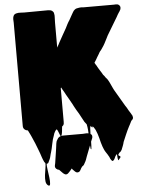

<svg xmlns="http://www.w3.org/2000/svg" viewBox="-66 -752 846 1143"><g transform="rotate(-5 357.5 -180.5)"><path d="M713 -18Q712 -12 706 -6Q704 -4 703 -4Q703 -3 701 -1Q699 4 696 9Q693 14 691 19L685 30Q674 51 663.5 75.5Q653 100 645 119Q644 125 642 130.5Q640 136 638 142L632 157Q630 164 627 168Q624 172 621 176L620 177Q620 177 619.5 177.5Q619 178 618 178Q618 178 617.5 178.5Q617 179 616 179Q606 190 607 194Q608 198 612.5 199.5Q617 201 618.5 205Q620 209 609 220Q606 226 605 225Q603 223 602.5 219.5Q602 216 601 213Q600 207 600 200.5Q600 194 598 188Q597 189 596.5 189Q596 189 595 191Q594 192 593 194Q592 196 590 198Q590 198 590 198.5Q590 199 589 199Q589 200 587 204Q585 208 582.5 213.5Q580 219 576 223Q574 225 572 225Q572 226 568 226Q567 226 567 225.5Q567 225 566 225Q566 225 565.5 223.5Q565 222 563 221Q562 220 560.5 217.5Q559 215 560 217Q559 215 558.5 214Q558 213 557 212L553 202Q552 200 551 198Q550 196 549 195L544 186Q538 177 532.5 168.5Q527 160 523 150L517 135Q513 124 509.5 111Q506 98 503 85Q501 78 499 71.5Q497 65 495 58L486 35Q485 33 484 31Q483 29 482 28Q477 18 469 10Q469 15 467 17Q466 18 465 16Q464 14 463 13L456 6V7Q460 11 463.5 15Q467 19 456 8Q455 10 455 13Q455 16 454 19Q453 34 452.5 58Q452 82 452 106Q452 130 450 145Q450 146 448 145Q446 144 446 143Q441 111 441.5 68.5Q442 26 435 -5Q433 -7 433 -7Q433 -8 432.5 -8Q432 -8 432 -9Q432 -9 432 -9.5Q432 -10 431 -10L424 -19Q424 -19 424 -19.5Q424 -20 423 -20Q422 -22 421 -24Q420 -26 419 -28Q418 -28 418 -30Q417 -30 417 -30.5Q417 -31 417 -31Q412 -41 406 -51.5Q400 -62 395 -72Q388 -82 381 -95Q374 -108 366 -122Q366 -123 365.5 -123.5Q365 -124 365 -125Q355 -142 346 -159Q337 -176 327 -192Q323 -200 318.5 -208Q314 -216 309 -224Q308 -226 307 -228Q306 -230 304 -234Q303 -235 303 -236L300 -233V-31Q300 -22 299 -18Q300 -19 295 -11Q300 -16 295 -10.5Q290 -5 288 -4Q287 3 286.5 10Q286 17 285 25Q284 30 283.5 35Q283 40 281 45Q280 46 279.5 48.5Q279 51 277 52Q275 53 273 49Q271 46 269 40Q266 32 265 29.5Q264 27 261 20Q260 19 258.5 15Q257 11 253 10L249 14Q243 22 238 33L235 43Q226 65 220.5 94.5Q215 124 208 147Q207 148 207 149.5Q207 151 206 153Q204 163 201 173Q198 183 193 192Q191 198 189 201Q187 207 182 208Q181 209 177 209Q176 220 179.5 244Q183 268 186 292Q189 316 187 330.5Q185 345 174 337Q163 329 161 312Q159 295 161.5 274.5Q164 254 167.5 235Q171 216 170 205Q170 204 169.5 204Q169 204 169 203Q168 203 167 201Q166 199 167 201Q167 201 163 195Q160 188 157 181.5Q154 175 152 168Q148 156 144 144Q140 132 135 120Q128 100 120.5 82.5Q113 65 102 40Q100 36 98.5 32.5Q97 29 95 25Q92 18 88 11Q86 7 86 7Q84 3 84 3Q83 1 81 0.5Q79 0 73 -1Q69 -3 66 -5Q55 -13 55 -27V-645Q55 -650 54.5 -655.5Q54 -661 54 -666Q54 -669 54.5 -671.5Q55 -674 55 -676Q55 -679 57 -683Q60 -692 66 -695L72 -698Q73 -699 76 -699Q87 -702 100 -701Q113 -700 123 -700L266 -701Q272 -701 274 -700Q282 -700 289 -695L295 -689Q297 -687 299 -681V-679Q300 -678 300 -674Q301 -671 301 -668Q301 -665 301 -663V-658Q301 -650 300.5 -641Q300 -632 300 -624V-475L303 -480Q303 -481 303.5 -481.5Q304 -482 304 -483Q306 -485 306 -486L309 -491L315 -503Q326 -522 337.5 -543.5Q349 -565 361 -585Q364 -590 366.5 -596Q369 -602 372 -607Q376 -614 379.5 -620.5Q383 -627 387 -632Q387 -633 387.5 -633.5Q388 -634 388 -634L403 -661Q408 -669 412.5 -677.5Q417 -686 424 -691Q432 -698 445 -699Q450 -700 455 -700.5Q460 -701 464 -701Q467 -701 469.5 -700.5Q472 -700 474 -700H658Q663 -700 668.5 -700.5Q674 -701 679 -700Q687 -698 692 -691.5Q697 -685 696 -677Q696 -674 694 -668L686 -654Q685 -654 685 -653.5Q685 -653 685 -653Q683 -651 683 -650Q679 -644 675.5 -638Q672 -632 669 -626L606 -521Q600 -511 596 -501Q589 -487 582 -474Q575 -461 567 -450Q559 -437 552 -430Q550 -426 548 -424Q546 -420 543 -415Q540 -410 537 -405Q535 -401 532 -397Q529 -393 527 -388L518 -373L517 -372Q518 -374 515.5 -369.5Q513 -365 513 -365L518 -357Q519 -356 519 -355Q519 -354 520 -353Q521 -352 522 -350.5Q523 -349 526 -344Q526 -342 528 -340Q530 -338 530 -336L541 -318Q546 -311 550 -304Q554 -297 558 -290Q566 -282 571 -273Q582 -263 591 -244.5Q600 -226 609 -206Q612 -200 615 -194Q618 -188 622 -182L673 -95Q678 -88 682.5 -80.5Q687 -73 691 -65Q693 -63 698 -54Q700 -50 703 -46Q706 -42 708 -37L711 -32Q711 -31 711.5 -30Q712 -29 712 -27Q713 -26 713 -22ZM419 186Q416 195 412.5 204.5Q409 214 404 222Q402 227 398 233Q397 235 393 239Q393 239 392.5 239Q392 239 391 240Q390 241 389 241.5Q388 242 386 244Q380 251 374 263.5Q368 276 355 276Q348 276 341.5 269.5Q335 263 327 255Q325 250 323 250L315 260Q311 264 307.5 268.5Q304 273 299 277Q289 285 279.5 280Q270 275 262 265.5Q254 256 247 250H242Q241 249 238.5 248Q236 247 231 243Q226 238 225 232Q224 227 225.5 221Q227 215 228 210L241 124L244 101Q244 99 244.5 96Q245 93 246 89Q247 78 259 62Q265 56 272 53Q277 51 282 50.5Q287 50 291 50H408Q415 50 423.5 49Q432 48 440 50Q449 50 456 57Q461 61 461.5 65.5Q462 70 462 72Q462 76 461 79L452 101L440 132Z"/></g></svg>

Font: Rubik Wet Paint
Style: Regular
Weight: 400
Designer: Hubert and Fischer, NaN
Foundry: Hubert and Fischer, NaN
Version: Version 2.200